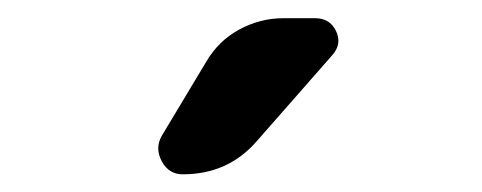

<svg xmlns="http://www.w3.org/2000/svg" viewBox="-20 -785 540 215"><path d="M184.6 -589.8Q168.9 -589.8 161.1 -604.5Q153.3 -619.1 161.1 -632.8L210.9 -715.8Q224.6 -739.3 248 -752Q271.5 -764.6 296.9 -764.6H333Q349.6 -764.6 356.4 -750Q363.3 -735.4 351.6 -722.7L267.6 -627Q235.4 -589.8 184.6 -589.8Z"/></svg>

Font: Rounded Mgen+ 1mn medium
Style: Regular
Weight: 500
Designer: [Source Han Sans]
Ryoko NISHIZUKA  (kana & ideographs); Paul D. Hunt (Latin, Greek & Cyrillic); Wenlong ZHANG  (bopomofo
Version: Version 1.059.20150602